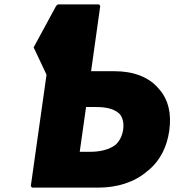

<svg xmlns="http://www.w3.org/2000/svg" viewBox="-20 -852 804 879"><path d="M374 -362H421C465 -362 505 -354 529 -329C541 -314 548 -290 544 -260C540 -230 527 -206 510 -190C480 -166 436 -157 392 -157H345ZM121 0 127 7H429C517 7 597 -18 655 -69L664 -76C712 -118 744 -177 755 -254C766 -333 750 -396 711 -441L710 -442L704 -449C660 -500 590 -526 504 -526H397L439 -825L433 -832H245L237 -825L134 -635L193 -510Z"/></svg>

Font: Hussar Woodtype
Style: BlkObl
Weight: 900
Foundry: Cannot Into Space Fonts
Version: Version 1.07